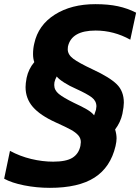

<svg xmlns="http://www.w3.org/2000/svg" viewBox="-65 -734 675 924"><path d="M-45 126 -17 -8Q31 18 85 31Q139 44 191 44Q254 44 284 25Q314 6 322 -32Q324 -46 324 -50Q324 -69 311.5 -83Q299 -97 276.5 -109.5Q254 -122 203 -145Q128 -179 93 -219.5Q58 -260 58 -315Q58 -332 63 -359Q72 -402 100 -435Q94 -452 94 -474Q94 -501 100 -525Q119 -613 198.5 -663.5Q278 -714 394 -714Q456 -714 502.5 -704Q549 -694 590 -673L562 -543Q483 -587 395 -587Q279 -587 262 -510Q261 -506 261 -497Q261 -471 288 -451Q315 -431 381 -400Q463 -362 497 -328.5Q531 -295 531 -240Q531 -221 524 -186Q515 -145 489 -111Q496 -88 496 -68Q496 -53 491 -31Q467 71 390 120.5Q313 170 175 170Q111 170 51 158Q-9 146 -45 126ZM397 -206Q399 -218 399 -222Q399 -248 377 -265Q355 -282 300 -307Q270 -320 244 -336.5Q218 -353 208 -366Q200 -352 197 -338Q196 -334 196 -325Q196 -300 218 -282Q240 -264 291 -239Q330 -221 353 -207.5Q376 -194 388 -179Q395 -199 397 -206Z"/></svg>

Font: Prompt SemiBold
Style: Italic
Weight: 600
Italic angle: -12°
Designer: Katatrad Team
Foundry: CadsonDemak
Version: Version 1.001